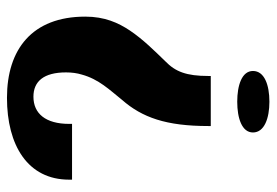

<svg xmlns="http://www.w3.org/2000/svg" viewBox="-138 -440 774 537"><g transform="rotate(90 248.5 -171.0)"><path d="M26 -23C26 126 118 196 253 196C386 196 482 138 482 22V14H326V22C326 88 297 122 250 122C207 122 182 93 182 31C182 15 184 0 188 -13C201 -61 231 -91 259 -126C308 -182 332 -249 332 -367V-374H192V-367C192 -306 180 -275 151 -247C121 -216 90 -185 65 -148C43 -115 26 -77 26 -23ZM178 -492C178 -461 218 -448 264 -448C310 -448 350 -461 350 -492C350 -524 310 -538 264 -538C217 -538 178 -524 178 -492Z"/></g></svg>

Font: Aerodynamic
Style: Bd
Weight: 500
Designer: Google
Version: Version 2.000980; 2014